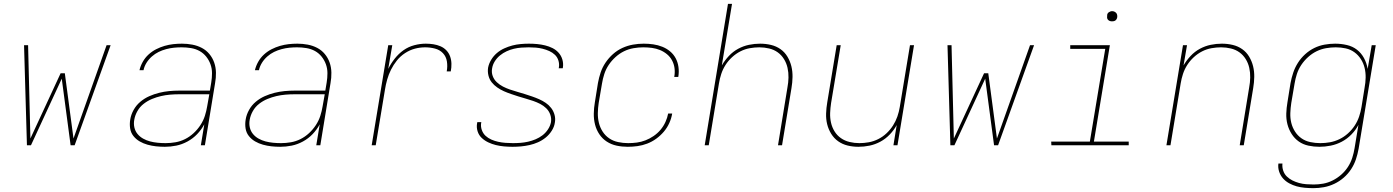

<svg xmlns="http://www.w3.org/2000/svg" viewBox="-20 -755 7240 998"><path d="M120 0 105 -520H126L138 -35L295 -374H317L362 -35L534 -520H555L368 0H347L301 -346L141 0Z M837 8Q813 8 790.5 5.5Q768 3 746.5 -3Q725 -9 706 -20Q687 -31 673.5 -48Q660 -65 656.5 -87.5Q653 -110 657 -134Q661 -159 674.5 -183.5Q688 -208 709.5 -226Q731 -244 756 -255Q781 -266 807 -272.5Q833 -279 859 -281.5Q885 -284 911 -284H1071L1078 -326Q1082 -350 1082 -374.5Q1082 -399 1074 -421Q1066 -443 1051.5 -461Q1037 -479 1017 -490Q997 -501 973 -505Q949 -509 924 -509Q904 -509 884 -507Q864 -505 843.5 -499.5Q823 -494 804.5 -485Q786 -476 769.5 -461.5Q753 -447 741.5 -428.5Q730 -410 726 -390H705Q710 -412 722 -433.5Q734 -455 752 -471.5Q770 -488 791.5 -499Q813 -510 835.5 -516.5Q858 -523 880.5 -525.5Q903 -528 926 -528Q953 -528 979.5 -523Q1006 -518 1029 -506Q1052 -494 1068.5 -474Q1085 -454 1093.5 -429.5Q1102 -405 1102.5 -377.5Q1103 -350 1098 -323L1045 0H1024L1042 -109Q1027 -81 1005 -58Q983 -35 954.5 -19.5Q926 -4 896 2Q866 8 837 8ZM841 -11Q866 -11 892 -15.5Q918 -20 942 -32Q966 -44 986.5 -63Q1007 -82 1022 -105Q1037 -128 1045 -153Q1053 -178 1057 -203L1068 -265H911Q888 -265 864 -263Q840 -261 816.5 -255.5Q793 -250 770 -240.5Q747 -231 727 -215.5Q707 -200 694.5 -178Q682 -156 678 -133Q674 -112 678.5 -92.5Q683 -73 695 -58.5Q707 -44 724 -34.5Q741 -25 760 -20Q779 -15 799.5 -13Q820 -11 841 -11Z M1437 8Q1413 8 1390.5 5.5Q1368 3 1346.5 -3Q1325 -9 1306 -20Q1287 -31 1273.5 -48Q1260 -65 1256.5 -87.5Q1253 -110 1257 -134Q1261 -159 1274.5 -183.5Q1288 -208 1309.5 -226Q1331 -244 1356 -255Q1381 -266 1407 -272.5Q1433 -279 1459 -281.5Q1485 -284 1511 -284H1671L1678 -326Q1682 -350 1682 -374.5Q1682 -399 1674 -421Q1666 -443 1651.5 -461Q1637 -479 1617 -490Q1597 -501 1573 -505Q1549 -509 1524 -509Q1504 -509 1484 -507Q1464 -505 1443.5 -499.5Q1423 -494 1404.5 -485Q1386 -476 1369.5 -461.5Q1353 -447 1341.5 -428.5Q1330 -410 1326 -390H1305Q1310 -412 1322 -433.5Q1334 -455 1352 -471.5Q1370 -488 1391.5 -499Q1413 -510 1435.5 -516.5Q1458 -523 1480.5 -525.5Q1503 -528 1526 -528Q1553 -528 1579.5 -523Q1606 -518 1629 -506Q1652 -494 1668.5 -474Q1685 -454 1693.5 -429.5Q1702 -405 1702.5 -377.5Q1703 -350 1698 -323L1645 0H1624L1642 -109Q1627 -81 1605 -58Q1583 -35 1554.5 -19.5Q1526 -4 1496 2Q1466 8 1437 8ZM1441 -11Q1466 -11 1492 -15.5Q1518 -20 1542 -32Q1566 -44 1586.5 -63Q1607 -82 1622 -105Q1637 -128 1645 -153Q1653 -178 1657 -203L1668 -265H1511Q1488 -265 1464 -263Q1440 -261 1416.5 -255.5Q1393 -250 1370 -240.5Q1347 -231 1327 -215.5Q1307 -200 1294.5 -178Q1282 -156 1278 -133Q1274 -112 1278.5 -92.5Q1283 -73 1295 -58.5Q1307 -44 1324 -34.5Q1341 -25 1360 -20Q1379 -15 1399.5 -13Q1420 -11 1441 -11Z M1912 0 1998 -520H2019L1998 -397Q2012 -425 2032 -450.5Q2052 -476 2077.5 -494Q2103 -512 2133.5 -520Q2164 -528 2193 -528Q2213 -528 2232.5 -525Q2252 -522 2269.5 -514.5Q2287 -507 2300 -493.5Q2313 -480 2319.5 -462Q2326 -444 2326.5 -424Q2327 -404 2323 -384H2302Q2307 -410 2303 -435.5Q2299 -461 2282.5 -478.5Q2266 -496 2241 -502.5Q2216 -509 2190 -509Q2163 -509 2136.5 -502Q2110 -495 2085.5 -479Q2061 -463 2043 -440.5Q2025 -418 2012.5 -393Q2000 -368 1992.5 -341.5Q1985 -315 1981 -289L1933 0Z M2644 8Q2622 8 2600 6Q2578 4 2557.5 -1Q2537 -6 2518 -15Q2499 -24 2484 -38Q2469 -52 2462.5 -72.5Q2456 -93 2460 -115L2461 -120H2482L2481 -116Q2478 -97 2484.5 -79Q2491 -61 2504 -49Q2517 -37 2534 -29.5Q2551 -22 2569.5 -18Q2588 -14 2607.5 -12.5Q2627 -11 2646 -11Q2666 -11 2685.5 -12.5Q2705 -14 2725 -18.5Q2745 -23 2764 -31Q2783 -39 2799.5 -51.5Q2816 -64 2828 -82Q2840 -100 2844 -120Q2847 -141 2840 -160Q2833 -179 2819 -192.5Q2805 -206 2787.5 -215Q2770 -224 2751 -230.5Q2732 -237 2712.5 -242.5Q2693 -248 2674 -254Q2655 -260 2636 -266.5Q2617 -273 2599 -281Q2581 -289 2564.5 -300.5Q2548 -312 2536 -327Q2524 -342 2519 -362Q2514 -382 2517 -403Q2521 -424 2533 -444Q2545 -464 2562.5 -479Q2580 -494 2601 -503.5Q2622 -513 2643 -518.5Q2664 -524 2686 -526Q2708 -528 2729 -528Q2751 -528 2772 -526Q2793 -524 2813.5 -519Q2834 -514 2852 -505Q2870 -496 2883.5 -481Q2897 -466 2903 -446Q2909 -426 2906 -405L2905 -400H2884L2885 -404Q2888 -423 2882.5 -440.5Q2877 -458 2864.5 -470Q2852 -482 2835.5 -489.5Q2819 -497 2801 -501.5Q2783 -506 2765 -507.5Q2747 -509 2728 -509Q2709 -509 2689.5 -507.5Q2670 -506 2651 -501.5Q2632 -497 2613.5 -488.5Q2595 -480 2579 -467Q2563 -454 2552 -436.5Q2541 -419 2538 -400Q2534 -379 2541 -360Q2548 -341 2562.5 -327.5Q2577 -314 2594.5 -305Q2612 -296 2631 -289.5Q2650 -283 2669.5 -277.5Q2689 -272 2708 -266Q2727 -260 2746 -253.5Q2765 -247 2783 -239Q2801 -231 2817 -220Q2833 -209 2845 -193.5Q2857 -178 2862.5 -158Q2868 -138 2864 -117Q2861 -96 2848 -75.5Q2835 -55 2816.5 -40Q2798 -25 2776.5 -15.5Q2755 -6 2732.5 -1Q2710 4 2688 6Q2666 8 2644 8Z M3243 8Q3213 8 3185 2Q3157 -4 3134 -19Q3111 -34 3095.5 -57Q3080 -80 3073 -107.5Q3066 -135 3066.5 -164.5Q3067 -194 3072 -223L3088 -323Q3093 -351 3102 -378Q3111 -405 3127.5 -429.5Q3144 -454 3166.5 -474Q3189 -494 3215.5 -506Q3242 -518 3270 -523Q3298 -528 3326 -528Q3351 -528 3375.5 -524.5Q3400 -521 3422.5 -512Q3445 -503 3463 -488Q3481 -473 3492 -452.5Q3503 -432 3506.5 -407.5Q3510 -383 3506 -357L3505 -355H3484L3485 -357Q3489 -380 3486 -401.5Q3483 -423 3473 -441.5Q3463 -460 3446.5 -473.5Q3430 -487 3410.5 -495Q3391 -503 3369 -506Q3347 -509 3324 -509Q3299 -509 3273 -504.5Q3247 -500 3223.5 -488.5Q3200 -477 3179.5 -458.5Q3159 -440 3144 -417.5Q3129 -395 3121 -370Q3113 -345 3109 -320L3092 -220Q3088 -194 3087.5 -167.5Q3087 -141 3093 -116.5Q3099 -92 3112.5 -71Q3126 -50 3146.5 -36Q3167 -22 3193 -16.5Q3219 -11 3245 -11Q3268 -11 3290.5 -14Q3313 -17 3335 -25.5Q3357 -34 3377.5 -48Q3398 -62 3413.5 -80.5Q3429 -99 3439 -121Q3449 -143 3453 -165H3474Q3470 -140 3459 -115.5Q3448 -91 3430.5 -70.5Q3413 -50 3391 -34Q3369 -18 3344 -8.5Q3319 1 3293.5 4.5Q3268 8 3243 8Z M3643 0 3764 -735H3785L3732 -415Q3747 -441 3768.5 -464Q3790 -487 3817 -501.5Q3844 -516 3873 -522Q3902 -528 3931 -528Q3960 -528 3987.5 -521.5Q4015 -515 4037 -499.5Q4059 -484 4073 -460.5Q4087 -437 4093.5 -410.5Q4100 -384 4099.5 -355Q4099 -326 4094 -297L4045 0H4024L4073 -300Q4078 -326 4078.5 -352Q4079 -378 4073.5 -402.5Q4068 -427 4055 -448Q4042 -469 4022.5 -483Q4003 -497 3978 -503Q3953 -509 3927 -509Q3903 -509 3877.5 -504.5Q3852 -500 3828.5 -488Q3805 -476 3785 -457.5Q3765 -439 3751 -417Q3737 -395 3729 -370.5Q3721 -346 3717 -321L3664 0Z M4442 8Q4413 8 4386 1.5Q4359 -5 4337 -20.5Q4315 -36 4300.5 -59.5Q4286 -83 4279.5 -109.5Q4273 -136 4274 -165Q4275 -194 4280 -223L4329 -520H4350L4300 -220Q4296 -194 4295 -168Q4294 -142 4299.5 -117.5Q4305 -93 4318 -72Q4331 -51 4351 -37Q4371 -23 4396 -17Q4421 -11 4447 -11Q4471 -11 4496 -15.5Q4521 -20 4545 -32Q4569 -44 4588.5 -62.5Q4608 -81 4622 -103Q4636 -125 4644.5 -149.5Q4653 -174 4657 -199L4710 -520H4731L4645 0H4624L4641 -105Q4627 -79 4605 -56Q4583 -33 4556 -18.5Q4529 -4 4500 2Q4471 8 4442 8Z M4920 0 4905 -520H4926L4938 -35L5095 -374H5117L5162 -35L5334 -520H5355L5168 0H5147L5101 -346L4941 0Z M5847 0H5445L5444 -19H5645L5725 -501H5543V-520H5749L5666 -19H5847ZM5760 -644Q5754 -644 5748.5 -646Q5743 -648 5739 -652.5Q5735 -657 5734.5 -663.5Q5734 -670 5735 -676Q5735 -681 5737.5 -685Q5740 -689 5744 -691.5Q5748 -694 5752 -695.5Q5756 -697 5761 -697Q5767 -697 5772.5 -694.5Q5778 -692 5782 -687.5Q5786 -683 5787 -676.5Q5788 -670 5787 -664Q5786 -659 5783.5 -655Q5781 -651 5777.5 -648.5Q5774 -646 5769.5 -645Q5765 -644 5760 -644Z M6043 0 6129 -520H6150L6132 -415Q6147 -441 6168.5 -464Q6190 -487 6217 -501.5Q6244 -516 6273 -522Q6302 -528 6331 -528Q6360 -528 6387.5 -521.5Q6415 -515 6437 -499.5Q6459 -484 6473 -460.5Q6487 -437 6493.5 -410.5Q6500 -384 6499.5 -355Q6499 -326 6494 -297L6445 0H6424L6473 -300Q6478 -326 6478.5 -352Q6479 -378 6473.5 -402.5Q6468 -427 6455 -448Q6442 -469 6422.5 -483Q6403 -497 6378 -503Q6353 -509 6327 -509Q6303 -509 6277.5 -504.5Q6252 -500 6228.5 -488Q6205 -476 6185 -457.5Q6165 -439 6151 -417Q6137 -395 6129 -370.5Q6121 -346 6117 -321L6064 0Z M6807 223Q6785 223 6762.5 221Q6740 219 6720 213.5Q6700 208 6681.5 198Q6663 188 6649.5 173Q6636 158 6629 137.5Q6622 117 6625 95H6646Q6644 114 6650 132Q6656 150 6669 162.5Q6682 175 6698 183Q6714 191 6732 196Q6750 201 6769.5 202.5Q6789 204 6808 204Q6833 204 6858 199.5Q6883 195 6907 183Q6931 171 6951.5 153Q6972 135 6986.5 112.5Q7001 90 7009 65Q7017 40 7021 15L7041 -106Q7027 -79 7004.5 -56Q6982 -33 6954.5 -18.5Q6927 -4 6897 2Q6867 8 6838 8Q6809 8 6781 2Q6753 -4 6731 -19.5Q6709 -35 6694 -58.5Q6679 -82 6672 -109Q6665 -136 6666 -165Q6667 -194 6672 -223L6688 -323Q6693 -350 6702 -377Q6711 -404 6726.5 -428.5Q6742 -453 6764 -473Q6786 -493 6811.5 -505.5Q6837 -518 6865 -523Q6893 -528 6920 -528Q6951 -528 6981 -521Q7011 -514 7033.5 -496.5Q7056 -479 7070 -453Q7084 -427 7089 -397L7110 -520H7131L7042 18Q7037 46 7028 73Q7019 100 7003 124.5Q6987 149 6964.5 168.5Q6942 188 6915.5 200.5Q6889 213 6861.5 218Q6834 223 6807 223ZM6843 -11Q6868 -11 6893 -15.5Q6918 -20 6942 -31.5Q6966 -43 6986.5 -61.5Q7007 -80 7021.5 -102Q7036 -124 7044.5 -149Q7053 -174 7057 -199L7073 -299Q7078 -325 7078.5 -351.5Q7079 -378 7073 -402.5Q7067 -427 7053.5 -448Q7040 -469 7020 -483.5Q7000 -498 6975 -503.5Q6950 -509 6923 -509Q6898 -509 6872.5 -504.5Q6847 -500 6823.5 -488.5Q6800 -477 6779.5 -458.5Q6759 -440 6744 -417.5Q6729 -395 6721 -370Q6713 -345 6709 -320L6692 -220Q6688 -194 6687 -167.5Q6686 -141 6692 -116.5Q6698 -92 6711.5 -71Q6725 -50 6745 -36Q6765 -22 6790.5 -16.5Q6816 -11 6843 -11Z"/></svg>

Font: Iosevka Thin Extended Oblique
Style: Regular
Weight: 100
Width: 7
Italic angle: -9°
Monospace: yes
Designer: Belleve Invis
Foundry: Belleve Invis
Version: Version 32.5.0; ttfautohint (v1.8.4)